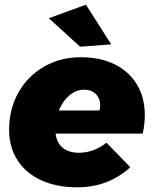

<svg xmlns="http://www.w3.org/2000/svg" viewBox="-20 -795 659 822"><path d="M600 -302Q600 -264 591 -223H218Q223 -183 249 -162Q275 -141 318 -141Q381 -141 436 -184L538 -79Q443 7 311 7Q223 7 157 -23Q91 -53 55 -109Q19 -165 19 -239Q19 -328 59 -399Q99 -470 169 -510Q239 -550 327 -550Q410 -550 472 -519Q534 -488 567 -432Q600 -376 600 -302ZM409 -344Q409 -374 390 -392.5Q371 -411 340 -411Q306 -411 277 -386.5Q248 -362 232 -322H406Q409 -334 409 -344ZM348 -775 456 -605 323 -595 189 -717Z"/></svg>

Font: Gontserrat ExtraBold
Style: Italic
Weight: 800
Italic angle: -11.3°
Designer: Julieta Ulanovsky
Foundry: Julieta Ulanovsky
Version: Version 6.001